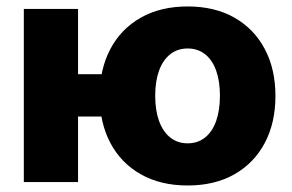

<svg xmlns="http://www.w3.org/2000/svg" viewBox="-20 -567 911 598"><path d="M54.2 0V-539.1H223.1V0ZM174.3 -204.1V-335.9H336.9V-204.1ZM564.5 10.7Q480 10.7 418.5 -24.2Q356.9 -59.1 323.7 -121.8Q290.5 -184.6 290.5 -268.1Q290.5 -351.6 323.7 -414.3Q356.9 -477.1 418.5 -512Q480 -546.9 564.5 -546.9Q648.9 -546.9 710.2 -512Q771.5 -477.1 804.7 -414.3Q837.9 -351.6 837.9 -268.1Q837.9 -184.6 804.7 -121.8Q771.5 -59.1 710.2 -24.2Q648.9 10.7 564.5 10.7ZM564.5 -120.6Q596.2 -120.6 618.9 -138.9Q641.6 -157.2 653.3 -190.4Q665 -223.6 665 -268.6Q665 -314 653.3 -346.9Q641.6 -379.9 618.9 -397.9Q596.2 -416 564.5 -416Q532.7 -416 510 -397.9Q487.3 -379.9 475.3 -346.9Q463.4 -314 463.4 -268.6Q463.4 -223.6 475.3 -190.4Q487.3 -157.2 510 -138.9Q532.7 -120.6 564.5 -120.6Z"/></svg>

Font: Inter 18pt ExtraBold
Style: Regular
Weight: 800
Designer: Rasmus Andersson
Foundry: rsms
Version: Version 4.001;git-66647c0bb